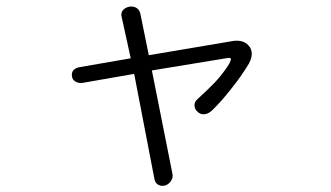

<svg xmlns="http://www.w3.org/2000/svg" viewBox="-20 -606 1040 603"><path d="M232.4 -395.5Q217.8 -393.6 210 -384.8Q204.1 -377 206.1 -366.2Q207 -356.4 215.8 -350.6Q225.6 -343.8 239.3 -345.7L401.4 -374L464.8 -44.9Q466.8 -31.2 477.5 -25.4Q486.3 -20.5 499 -23.4Q509.8 -27.3 516.6 -37.1Q524.4 -47.9 521.5 -60.5L457 -384.8L689.5 -422.9Q703.1 -425.8 705.1 -421.9Q706.1 -418.9 700.2 -406.2Q683.6 -378.9 656.2 -348.6Q637.7 -329.1 601.6 -295.9Q590.8 -287.1 590.8 -275.4Q590.8 -263.7 599.6 -255.9Q607.4 -247.1 619.1 -247.1Q632.8 -247.1 645.5 -258.8Q676.8 -289.1 706.1 -327.1Q738.3 -367.2 761.7 -406.2Q780.3 -441.4 760.7 -462.9Q742.2 -484.4 702.1 -475.6L447.3 -432.6L420.9 -562.5Q418 -576.2 407.2 -582Q397.5 -586.9 385.7 -585Q373 -582 366.2 -574.2Q358.4 -564.5 362.3 -551.8L390.6 -422.9Z"/></svg>

Font: GulimChe
Style: Regular
Weight: 400
Monospace: yes
Version: Version 2.21